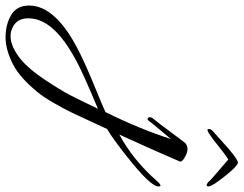

<svg xmlns="http://www.w3.org/2000/svg" viewBox="-472 -374 878 692"><g transform="rotate(90 -33.0 -28.0)"><path d="M-313 309Q-313 352 -277 367Q-264 373 -249 373Q-211 373 -165 336Q-129 306 -91 248.5Q-53 191 -36.5 159Q-20 127 13 58Q-118 113 -160 136Q-202 159 -228 178Q-313 240 -313 309ZM-359 306Q-359 208 -189 124Q-141 100 -70 71Q1 42 25 31Q87 -95 122 -205Q114 -195 89 -165.5Q64 -136 57 -126Q50 -116 44 -125Q42 -132 47 -139Q66 -162 98 -205.5Q130 -249 137 -257Q157 -275 193 -252Q206 -243 203 -237Q157 -130 106 -19Q198 -69 271 -152Q293 -178 293 -160Q293 -131 182 -44Q119 6 86 25Q77 44 56.5 88.5Q36 133 25 156Q14 179 -7.5 216.5Q-29 254 -48 277Q-99 339 -145 363Q-199 391 -244.5 391Q-290 391 -324.5 371Q-359 351 -359 306ZM278 -339Q273 -346 237.5 -376Q202 -406 196 -412Q178 -401 148.5 -377Q119 -353 102.5 -342.5Q86 -332 86 -341Q86 -350 93.5 -356Q101 -362 127 -386Q191 -445 208 -447Q221 -442 247 -410.5Q273 -379 283 -363Q293 -347 293 -340.5Q293 -334 288.5 -334Q284 -334 278 -339Z"/></g></svg>

Font: Allura
Style: Regular
Weight: 400
Designer: Robert E. Leuschke
Foundry: Robert E. Leuschke
Version: Version 1.004